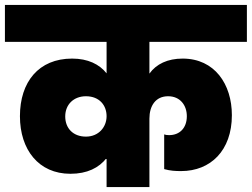

<svg xmlns="http://www.w3.org/2000/svg" viewBox="-34 -760 1023 780"><path d="M399 0H573V-278C573 -330 598 -369 649 -369C698 -369 725 -332 725 -288C725 -240 696 -211 653 -211C644 -211 638 -212 633 -214V-73C658 -66 679 -65 702 -65C821 -65 908 -148 908 -292C908 -418 838 -522 708 -522C647 -522 601 -500 573 -461V-590H969V-740H-14V-590H399V-462C370 -499 323 -522 259 -522C123 -522 47 -427 47 -288C47 -152 123 -54 252 -54C320 -54 368 -78 399 -118ZM315 -205C264 -205 231 -238 231 -287C231 -336 266 -369 315 -369C370 -369 399 -332 399 -288C399 -244 367 -205 315 -205Z"/></svg>

Font: SVN-Poppins ExtraBold
Style: Regular
Weight: 800
Designer: Ninad Kale (Devanagari), Jonny Pinhorn (Latin)
Foundry: Indian Type Foundry
Version: Version 3.002 2017; ttfautohint (v1.8.3)